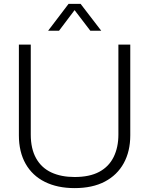

<svg xmlns="http://www.w3.org/2000/svg" viewBox="-20 -958 766 986"><path d="M363 8Q275 8 210.5 -24Q146 -56 111.5 -117Q77 -178 77 -263V-729H138V-267Q138 -194 165.5 -145Q193 -96 243.5 -72.5Q294 -49 363 -49Q440 -49 489.5 -75.5Q539 -102 563.5 -151.5Q588 -201 588 -267V-729H649V-263Q649 -181 615.5 -120Q582 -59 518.5 -25.5Q455 8 363 8ZM227 -800 332 -938H394L500 -800H444L363 -906L283 -800Z"/></svg>

Font: Mona Sans Light
Style: Regular
Weight: 300
Designer: Deni Anggara
Foundry: GitHub
Version: Version 2.000